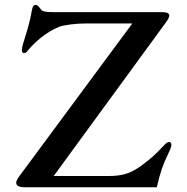

<svg xmlns="http://www.w3.org/2000/svg" viewBox="-20 -790 791 810"><path d="M48.3 -19C48.3 -7.8 59.1 0 83.5 0H641.6C656.7 -64.9 666.5 -93.3 689.5 -141.1C699.7 -161.6 703.1 -173.3 703.1 -180.2C703.1 -187.5 698.7 -190.9 692.9 -190.9C687 -190.9 682.1 -187.5 670.4 -175.3C635.3 -137.7 616.7 -121.6 588.9 -100.6C535.2 -58.6 499.5 -47.4 435.5 -47.4H206.5L680.2 -695.8C690.4 -710 694.3 -718.3 694.3 -725.1C694.3 -732.9 685.1 -738.8 664.6 -738.8H207.5C168 -738.8 159.7 -741.7 152.8 -750.5C141.1 -765.6 136.2 -769.5 129.9 -769.5C124 -769.5 117.7 -765.1 114.3 -745.6C101.1 -665.5 72.3 -603.5 72.3 -579.1C72.3 -569.8 75.7 -565.9 81.1 -565.9C87.4 -565.9 91.8 -569.3 98.1 -577.6C121.6 -606.4 170.9 -653.3 229 -676.8C252.4 -685.5 303.2 -690.9 338.4 -690.9H538.1L63.5 -49.3C53.2 -35.2 48.3 -26.9 48.3 -19Z"/></svg>

Font: Stoke
Style: Light
Weight: 300
Designer: Nicole Fally
Foundry: Nicole Fally
Version: Version 1.001